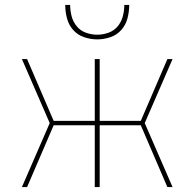

<svg xmlns="http://www.w3.org/2000/svg" viewBox="-20 -760 790 780"><path d="M69 0 182 -260 69 -520H90L198 -269H365V-520H385V-269H552L660 -520H681L568 -260L681 0H660L552 -251H385V0H365V-251H198L90 0ZM375 -600Q348 -600 321.5 -609Q295 -618 277 -638.5Q259 -659 252 -686Q245 -713 245 -740H265Q265 -717 271 -694Q277 -671 292 -653Q307 -635 329.5 -627Q352 -619 375 -619Q398 -619 420.5 -627Q443 -635 458 -653Q473 -671 479 -694Q485 -717 485 -740H505Q505 -713 498 -686Q491 -659 473 -638.5Q455 -618 428.5 -609Q402 -600 375 -600Z"/></svg>

Font: Zed Sans Thin Extended
Style: Regular
Weight: 100
Width: 7
Designer: Belleve Invis
Foundry: Belleve Invis
Version: Version 1.0.0; ttfautohint (v1.8.4)